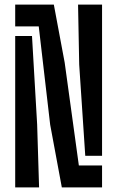

<svg xmlns="http://www.w3.org/2000/svg" viewBox="-20 -820 513 840"><path d="M250.5 0 199.5 -274.5 149.5 -704.5H46.5V-800H215.5L263 -546L325 -96H426.5V0ZM46.5 0V-662.5H120L142.5 -276L151 0ZM353 -138.5 326.5 -537.5 321.5 -800H426.5V-138.5Z"/></svg>

Font: Big Shoulders Stencil Display Thin
Style: Bold
Weight: 700
Version: Version 2.001